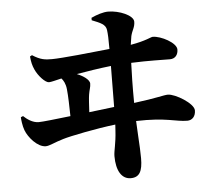

<svg xmlns="http://www.w3.org/2000/svg" viewBox="-58 -879 1117 1013"><g transform="rotate(-5 500.0 -372.0)"><path d="M44 -300C44 -290 48 -253 57 -230C71 -192 118 -136 162 -136C182 -136 209 -152 257 -166C296 -178 435 -206 537 -218L535 -186C531 -116 518 -81 518 -52C518 25 546 71 594 71C640 71 657 40 657 -29C657 -64 655 -97 652 -149L648 -227C808 -232 856 -205 918 -205C943 -205 962 -224 962 -256C962 -293 866 -351 827 -351C805 -351 767 -338 646 -323C645 -409 647 -484 649 -535C742 -539 818 -536 854 -536C884 -536 898 -558 898 -584C898 -620 817 -662 774 -662C764 -662 737 -644 655 -630L662 -675C669 -706 684 -720 684 -750C684 -784 609 -815 551 -815C525 -815 491 -804 461 -790V-777C506 -759 533 -749 537 -719C540 -696 541 -673 541 -618C448 -608 285 -591 234 -591C199 -591 174 -593 131 -621L120 -615C123 -585 127 -567 137 -545C153 -509 189 -471 208 -471C219 -471 245 -478 275 -485C285 -474 296 -456 299 -426C303 -388 304 -334 305 -283C226 -274 158 -266 136 -266C103 -266 74 -288 56 -305ZM541 -528 539 -311 406 -295C408 -331 410 -369 413 -387C417 -413 424 -426 424 -445C424 -467 387 -490 358 -501C410 -510 478 -521 541 -528Z"/></g></svg>

Font: Noto Serif SC Black
Style: Regular
Weight: 900
Designer: Ryoko NISHIZUKA 西塚涼子 (kana & ideographs); Frank Grießhammer (Latin, Greek & Cyrillic); Wenlong ZHANG 张文龙 (bopomofo); San
Foundry: Adobe
Version: Version 2.001;hotconv 1.1.0;makeotfexe 2.6.0